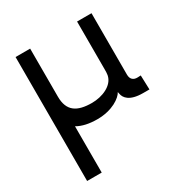

<svg xmlns="http://www.w3.org/2000/svg" viewBox="-180 -638 996 1049"><g transform="rotate(-30 317.5 -113.0)"><path d="M589 -74C562 -73 546 -88 546 -116V-504H455V-202C455 -191 455 -178 453 -167C442 -107 368 -78 304 -78C210 -78 159 -110 159 -201V-504H67V278H159V-14C192 5 234 14 285 14C380 14 440 -30 455 -59L458 -45C463 -21 485 15 572 15H612L609 -75Z"/></g></svg>

Font: Hibana SubMedium
Style: Regular
Weight: 500
Width: 6
Designer: pygmalion
Foundry: ybstudio
Version: Version 0.930;hotconv 1.0.109;makeotfexe 2.5.65596